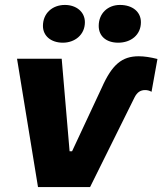

<svg xmlns="http://www.w3.org/2000/svg" viewBox="-20 -758 658 778"><path d="M525 -363C536 -385 550 -393 568 -393C577 -393 586 -391 594 -386L618 -519C590 -526 565 -530 542 -530C474 -530 434 -496 393 -404L272 -145H262L230 -520H49L134 0H345ZM235 -585C282 -585 324 -616 324 -668C324 -710 289 -738 243 -738C192 -738 154 -704 154 -653C154 -613 186 -585 235 -585ZM459 -585C510 -585 551 -616 551 -668C551 -710 517 -738 466 -738C417 -738 380 -704 380 -653C380 -612 410 -585 459 -585Z"/></svg>

Font: Fixel Display 20240404 ExBold
Style: Italic
Weight: 800
Italic angle: -10°
Designer: AlfaBravo + MacPaw
Foundry: Kyrylo Tkachov, Marchela Mozhyna, Serhii Makarenko, Maria Weinstein, Zakhar Kryvoshyya
Version: Version 1.211;Glyphs 3.2 (3225)